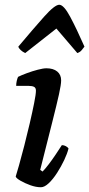

<svg xmlns="http://www.w3.org/2000/svg" viewBox="-20 -787 375 807"><path d="M152 0Q131 0 107.5 -8.5Q84 -17 66 -27.5Q48 -38 46 -45Q50 -57 60 -92.5Q70 -128 82 -174.5Q94 -221 105 -268.5Q116 -316 123.5 -353.5Q131 -391 131 -406Q131 -418 123 -422Q115 -426 101 -426H48Q48 -437 50.5 -447.5Q53 -458 56 -464Q70 -471 93 -479.5Q116 -488 139 -494Q162 -500 175 -500Q204 -500 220.5 -486.5Q237 -473 237 -449Q237 -432 228 -391Q219 -350 199.5 -273Q180 -196 149 -73L159 -66Q169 -76 184 -95.5Q199 -115 214 -137.5Q229 -160 240 -177Q249 -177 257 -172.5Q265 -168 268 -163Q263 -142 250 -114.5Q237 -87 220 -60.5Q203 -34 185 -17Q167 0 152 0ZM86 -564Q75 -569 67 -576.5Q59 -584 57 -591Q120 -666 165 -716.5Q210 -767 229 -767Q248 -767 275 -716.5Q302 -666 335 -591Q330 -585 323.5 -576.5Q317 -568 305 -564L217 -667Z"/></svg>

Font: Texturina SemiBold
Style: Italic
Weight: 600
Italic angle: -11°
Designer: Guillermo Torres Carreño
Foundry: Omnibus-Type
Version: Version 1.002; ttfautohint (v1.8.3)